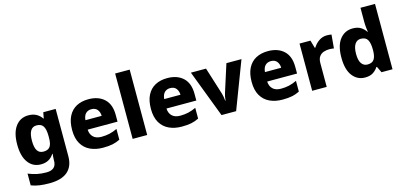

<svg xmlns="http://www.w3.org/2000/svg" viewBox="-79 -1338 4565 2156"><g transform="rotate(-15 2203.5 -260.0)"><path d="M249 -559Q303 -559 341 -538Q379 -517 404 -480H408L421 -549H565V1Q565 118 494.5 179Q424 240 282 240Q220 240 170 233Q120 226 72 208V71Q123 92 172 102.5Q221 113 282 113Q397 113 397 8V-3Q397 -17 398.5 -35.5Q400 -54 402 -71H397Q373 -32 335.5 -11Q298 10 246 10Q153 10 98.5 -64Q44 -138 44 -274Q44 -411 99.5 -485Q155 -559 249 -559ZM308 -426Q215 -426 215 -271Q215 -194 238.5 -157.5Q262 -121 310 -121Q363 -121 386 -152Q409 -183 409 -254V-275Q409 -352 386.5 -389Q364 -426 308 -426Z M947 -559Q1063 -559 1131 -495.5Q1199 -432 1199 -309V-231H852Q854 -177 887 -145Q920 -113 981 -113Q1033 -113 1076.5 -123Q1120 -133 1166 -155V-30Q1125 -9 1079.5 0.5Q1034 10 967 10Q884 10 819.5 -20Q755 -50 718.5 -112.5Q682 -175 682 -271Q682 -368 715 -432Q748 -496 807.5 -527.5Q867 -559 947 -559ZM950 -442Q911 -442 885.5 -417.5Q860 -393 855 -340H1044Q1043 -383 1020 -412.5Q997 -442 950 -442Z M1482 0H1313V-760H1482Z M1863 -559Q1979 -559 2047 -495.5Q2115 -432 2115 -309V-231H1768Q1770 -177 1803 -145Q1836 -113 1897 -113Q1949 -113 1992.5 -123Q2036 -133 2082 -155V-30Q2041 -9 1995.5 0.5Q1950 10 1883 10Q1800 10 1735.5 -20Q1671 -50 1634.5 -112.5Q1598 -175 1598 -271Q1598 -368 1631 -432Q1664 -496 1723.5 -527.5Q1783 -559 1863 -559ZM1866 -442Q1827 -442 1801.5 -417.5Q1776 -393 1771 -340H1960Q1959 -383 1936 -412.5Q1913 -442 1866 -442Z M2346 0 2137 -549H2313L2413 -231Q2418 -214 2422.5 -189.5Q2427 -165 2428 -145H2432Q2433 -166 2437.5 -189Q2442 -212 2448 -230L2550 -549H2725L2516 0Z M3034 -559Q3150 -559 3218 -495.5Q3286 -432 3286 -309V-231H2939Q2941 -177 2974 -145Q3007 -113 3068 -113Q3120 -113 3163.5 -123Q3207 -133 3253 -155V-30Q3212 -9 3166.5 0.5Q3121 10 3054 10Q2971 10 2906.5 -20Q2842 -50 2805.5 -112.5Q2769 -175 2769 -271Q2769 -368 2802 -432Q2835 -496 2894.5 -527.5Q2954 -559 3034 -559ZM3037 -442Q2998 -442 2972.5 -417.5Q2947 -393 2942 -340H3131Q3130 -383 3107 -412.5Q3084 -442 3037 -442Z M3719 -559Q3732 -559 3748 -557.5Q3764 -556 3773 -554L3759 -396Q3750 -398 3736 -399.5Q3722 -401 3705 -401Q3673 -401 3641.5 -391Q3610 -381 3589.5 -353.5Q3569 -326 3569 -275V0H3400V-549H3527L3553 -459H3560Q3584 -500 3626 -529.5Q3668 -559 3719 -559Z M4014 10Q3925 10 3869 -62Q3813 -134 3813 -274Q3813 -415 3870 -487Q3927 -559 4019 -559Q4077 -559 4113 -536Q4149 -513 4171 -479H4175Q4172 -497 4168.5 -530.5Q4165 -564 4165 -597V-760H4334V0H4206L4172 -71H4165Q4144 -37 4108 -13.5Q4072 10 4014 10ZM4078 -124Q4132 -124 4154.5 -157Q4177 -190 4178 -257V-272Q4178 -345 4156.5 -384Q4135 -423 4076 -423Q4033 -423 4008 -385Q3983 -347 3983 -271Q3983 -196 4008.5 -160Q4034 -124 4078 -124Z"/></g></svg>

Font: Noto Sans Tamil ExtraBold
Style: Regular
Weight: 800
Designer: Jelle Bosma - Monotype Design Team
Foundry: Monotype Imaging Inc.
Version: Version 2.004; ttfautohint (v1.8.4.7-5d5b)